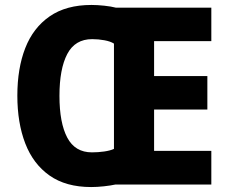

<svg xmlns="http://www.w3.org/2000/svg" viewBox="-20 -745 924 775"><path d="M349 -725Q373 -725 401 -722Q429 -719 448 -714H833V-579H602V-438H817V-303H602V-136H833V0H445Q427 4 399.5 7Q372 10 348 10Q246 10 180 -36.5Q114 -83 82 -166Q50 -249 50 -359Q50 -469 82 -551Q114 -633 180.5 -679Q247 -725 349 -725ZM352 -587Q283 -587 251.5 -527Q220 -467 220 -358Q220 -249 251.5 -189.5Q283 -130 351 -130Q376 -130 400.5 -133.5Q425 -137 440 -144V-569Q426 -578 401.5 -582.5Q377 -587 352 -587Z"/></svg>

Font: Noto Sans Kannada SemiCondensed ExtraBold
Style: Regular
Weight: 800
Width: 4
Designer: Jelle Bosma - Monotype Design Team
Foundry: Monotype Imaging Inc.
Version: Version 2.005; ttfautohint (v1.8.4.7-5d5b)